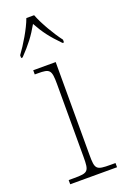

<svg xmlns="http://www.w3.org/2000/svg" viewBox="-149 -813 556 859"><g transform="rotate(-20 129.0 -383.0)"><path d="M15 -619V-606H22C66 -652 89 -682 117 -731C144 -682 167 -652 212 -606H219V-619C190 -657 152 -721 135 -766H98C82 -721 43 -657 15 -619ZM28 0H251V-20H228C159 -20 154 -25 154 -95V-536H47V-516H61C119 -516 126 -510 126 -440V-95C126 -25 121 -20 53 -20H28Z"/></g></svg>

Font: Noto Serif Myanmar SemiCondensed Thin
Style: Regular
Weight: 100
Width: 4
Designer: Ben Mitchell and the Monotype Design Team
Foundry: Monotype Imaging Inc.
Version: Version 2.106